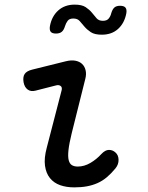

<svg xmlns="http://www.w3.org/2000/svg" viewBox="-20 -800 640 830"><path d="M133 -408Q113 -403 99.5 -413Q86 -423 82 -444Q78 -467 86.5 -480Q95 -493 119 -499L264 -535Q288 -541 306 -537.5Q324 -534 335 -523.5Q346 -513 350 -496.5Q354 -480 349 -460L290 -224Q279 -179 276 -151Q273 -123 277 -107.5Q281 -92 291 -86Q301 -80 316 -80Q344 -80 370.5 -95.5Q397 -111 418 -134Q435 -152 451 -152Q467 -152 479 -141Q492 -130 492.5 -109.5Q493 -89 479 -72Q461 -50 442 -34Q423 -18 401.5 -8.5Q380 1 355.5 5.5Q331 10 301 10Q267 10 240 0.5Q213 -9 196 -30Q179 -51 174.5 -83.5Q170 -116 182 -161L246 -408Q250 -422 242.5 -428Q235 -434 223 -431ZM261 -687Q256 -670 247 -662.5Q238 -655 222 -655Q205 -655 199 -663Q193 -671 196 -688Q204 -730 232 -755Q260 -780 303 -780Q334 -780 350.5 -769Q367 -758 377.5 -745Q388 -732 397.5 -721Q407 -710 425 -710Q442 -710 450 -720Q458 -730 461 -743Q466 -760 474.5 -767.5Q483 -775 499 -775Q516 -775 522.5 -767Q529 -759 526 -742Q518 -700 490.5 -675Q463 -650 420 -650Q389 -650 372.5 -661Q356 -672 345 -685Q334 -698 324.5 -709Q315 -720 297 -720Q280 -720 272.5 -710Q265 -700 261 -687Z"/></svg>

Font: Maple Mono
Style: Italic
Weight: 400
Italic angle: -10°
Monospace: yes
Designer: subframe7536
Version: Version 7.300